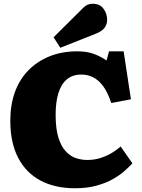

<svg xmlns="http://www.w3.org/2000/svg" viewBox="-20 -991 758 1025"><path d="M380 14Q274 14 196.5 -27Q119 -68 77 -148.5Q35 -229 35 -347Q35 -431 59.5 -499Q84 -567 131.5 -615.5Q179 -664 245 -690.5Q311 -717 393 -717Q443 -717 480 -703.5Q517 -690 549 -668L562 -717H640L679 -461L574 -441Q555 -499 530 -532Q505 -565 476 -579Q447 -593 415 -593Q367 -593 336.5 -567Q306 -541 291.5 -493Q277 -445 277 -379Q277 -303 292 -255.5Q307 -208 332 -182Q357 -156 386.5 -146.5Q416 -137 446 -137Q487 -137 522.5 -149.5Q558 -162 584 -179Q610 -196 624 -209L687 -119Q671 -102 645.5 -79Q620 -56 583 -35Q546 -14 495.5 0Q445 14 380 14ZM302 -736 266 -792 420 -945Q437 -962 449.5 -966.5Q462 -971 475 -971Q513 -971 532.5 -944.5Q552 -918 552 -885Q552 -862 538.5 -843Q525 -824 489 -810Z"/></svg>

Font: Literata 18pt Black
Style: Regular
Weight: 900
Designer: Latin by Veronika Burian and Jose Scaglione. Greek by Irene Vlachou. Cyrillic by Vera Evstafieva.
Foundry: TypeTogether
Version: Version 3.103;gftools[0.9.29]